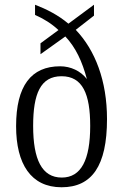

<svg xmlns="http://www.w3.org/2000/svg" viewBox="-20 -781 520 811"><path d="M240 10C368 10 432 -80 432 -278C432 -440 382 -569 300 -655L377 -715V-761L269 -681C225 -718 177 -742 128 -761V-718C164 -702 197 -682 227 -654L151 -598V-552L256 -627C300 -580 327 -522 347 -447C321 -481 279 -501 234 -501C112 -501 48 -419 48 -248C48 -88 111 10 240 10ZM241 -31C157 -31 120 -107 120 -249C120 -385 151 -459 240 -459C329 -459 361 -384 361 -249C361 -106 323 -31 241 -31Z"/></svg>

Font: Noto Serif Armenian Condensed Light
Style: Regular
Weight: 300
Width: 3
Designer: Monotype Design Team
Foundry: Monotype Imaging Inc.
Version: Version 2.008